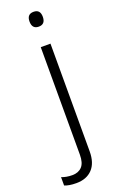

<svg xmlns="http://www.w3.org/2000/svg" viewBox="-235 -774 650 1059"><g transform="rotate(-20 90.5 -244.5)"><path d="M78 -686Q78 -729 117 -729Q156 -729 156 -686Q156 -642 117 -642Q78 -642 78 -686ZM17 240Q-6 240 -23 237Q-40 234 -52 229V180Q-24 191 11 191Q47 191 67.5 169Q88 147 88 99V-532H145V100Q145 168 111 204Q77 240 17 240Z"/></g></svg>

Font: RS Noto Sans Light
Style: Regular
Weight: 300
Designer: Monotype Design Team
Foundry: Monotype Imaging Inc.
Version: Version 3.10